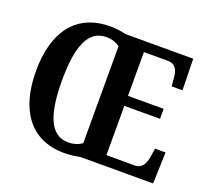

<svg xmlns="http://www.w3.org/2000/svg" viewBox="-124 -881 1141 1047"><g transform="rotate(20 446.0 -357.5)"><path d="M345 10C373 10 410 6 435 0H858L864 -182H803L796 -136C790 -92 772 -58 731 -58H566V-344H773V-402H566V-656H705C748 -656 765 -626 768 -578L772 -532H835L831 -714H438C413 -721 375 -725 346 -725C145 -725 48 -580 48 -359C48 -137 145 10 345 10ZM345 -52C239 -52 199 -166 199 -358C199 -550 239 -663 346 -663C380 -663 406 -653 425 -638V-76C404 -61 379 -52 345 -52Z"/></g></svg>

Font: Noto Serif Bengali Condensed
Style: Bold
Weight: 700
Width: 3
Designer: Juan Bruce, Universal Thirst, Indian Type Foundry and the Monotype Design Team.
Foundry: Monotype Imaging Inc.
Version: Version 2.003